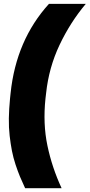

<svg xmlns="http://www.w3.org/2000/svg" viewBox="-20 -860 467 1000"><path d="M32.2 -346.2 35.2 -375Q64 -651.4 234.9 -839.8H426.8Q346.2 -744.1 290.3 -626.2Q234.4 -508.3 220.2 -375L216.8 -346.2Q203.1 -214.8 227.1 -101.1Q251 12.7 300.8 120.1H110.8Q95.7 87.9 84.2 60.3Q72.8 32.7 61 -2.7Q49.3 -38.1 42.2 -74.2Q35.2 -110.4 30.3 -152.6Q25.4 -194.8 26.1 -243.7Q26.9 -292.5 32.2 -346.2Z"/></svg>

Font: Cooper Hewitt
Style: Heavy Italic
Weight: 714
Designer: Village Type and Design LLC
Foundry: Cooper Hewitt Smithsonian Design Museum
Version: 1.000